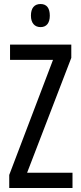

<svg xmlns="http://www.w3.org/2000/svg" viewBox="-20 -936 401 956"><path d="M182 -916C151 -916 134 -896 134 -858C134 -822 152 -801 182 -801C212 -801 228 -822 228 -858C228 -895 213 -916 182 -916ZM341 0V-76H115L335 -648V-714H30V-638H244L26 -65V0Z"/></svg>

Font: Noto Sans Devanagari ExtraCondensed
Style: Regular
Weight: 400
Width: 2
Designer: Jelle Bosma - Monotype Design Team
Foundry: Monotype Imaging Inc.
Version: Version 2.004